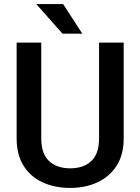

<svg xmlns="http://www.w3.org/2000/svg" viewBox="-20 -922 694 952"><path d="M471.2 -710.9H593.3V-235.8Q593.3 -154.8 558.1 -100.1Q522.9 -45.4 462.9 -17.8Q402.8 9.8 328.1 9.8Q251.5 9.8 191.4 -17.8Q131.3 -45.4 96.9 -100.1Q62.5 -154.8 62.5 -235.8V-710.9H184.6V-235.8Q184.6 -159.2 223.4 -123.3Q262.2 -87.4 328.1 -87.4Q394 -87.4 432.6 -123.3Q471.2 -159.2 471.2 -235.8ZM293 -901.9 388.2 -754.9H290L159.7 -901.9Z"/></svg>

Font: Vazirmatn RD UI Medium
Style: Regular
Weight: 500
Designer: Saber Rastikerdar
Foundry: Saber Rastikerdar
Version: Version 33.003